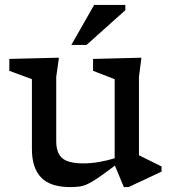

<svg xmlns="http://www.w3.org/2000/svg" viewBox="-20 -752 702 782"><path d="M209 -177Q209 -128.5 234 -107.5Q259 -86.5 319.5 -86.5Q351 -86.5 384.8 -92.5Q418.5 -98.5 447 -107.5V-429.5L359 -463.5V-512L556 -517L546 -439V-119.5L638 -74V-53L503.5 10H484.5L448 -77.5Q407.5 -47 381.8 -29.2Q356 -11.5 338 -3Q320 5.5 303.8 7.8Q287.5 10 266 10Q185 10 147.5 -29Q110 -68 110 -144.5V-429.5L18 -463.5V-512L220 -517L209 -439ZM270.5 -569 363.5 -732H490.5V-710.5L332.5 -569Z"/></svg>

Font: Newsreader Caption
Style: Regular
Weight: 400
Designer: Hugues Gentile
Foundry: Production Type
Version: Version 1.001